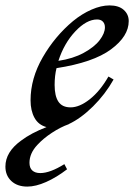

<svg xmlns="http://www.w3.org/2000/svg" viewBox="-95 -465 496 710"><path d="M114 -213Q107 -185 107 -151Q107 -110 121 -89Q135 -68 166 -68Q199 -68 237 -98Q275 -128 306 -182L325 -171Q294 -116 249 -71.5Q204 -27 159 -6H160Q129 5 97 26Q65 47 43 71Q14 102 14 137Q14 156 24.5 165.5Q35 175 54 175Q90 175 143 142L153 161Q114 191 75.5 208Q37 225 6 225Q-31 225 -53 204.5Q-75 184 -75 151Q-75 97 -17 55Q20 27 77 5Q47 -3 32.5 -29.5Q18 -56 18 -94Q18 -175 63 -253Q108 -331 175 -387Q208 -414 243.5 -429.5Q279 -445 310 -445Q344 -445 362.5 -428.5Q381 -412 381 -387Q381 -331 315.5 -282.5Q250 -234 114 -213ZM121 -240Q175 -248 214.5 -269.5Q254 -291 273.5 -316.5Q293 -342 293 -364Q293 -377 285.5 -385Q278 -393 264 -393Q225 -393 183.5 -349Q142 -305 121 -240Z"/></svg>

Font: Ibarra Real Nova
Style: Italic
Weight: 400
Italic angle: -22°
Designer: Jose Maria Ribagorda & Octavio Pardo
Foundry: Octavio Pardo
Version: Version 1.014